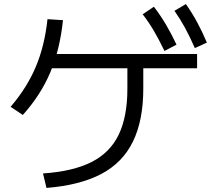

<svg xmlns="http://www.w3.org/2000/svg" viewBox="-20 -875 1040 942"><path d="M191 -24Q338 -34 429 -80Q520 -126 562.5 -214.5Q605 -303 605 -440V-577H683V-440Q683 -285 632.5 -181Q582 -77 477 -21.5Q372 34 208 47ZM32 -351Q112 -444 155.5 -547Q199 -650 213 -781L289 -776Q274 -632 227 -520.5Q180 -409 92 -311ZM211 -540V-610H947V-540ZM787 -625Q760 -681 735 -723.5Q710 -766 680 -805L735 -842Q768 -799 794.5 -754Q821 -709 846 -656ZM936 -639Q911 -696 887.5 -739Q864 -782 836 -822L892 -855Q923 -811 947.5 -765.5Q972 -720 995 -666Z"/></svg>

Font: M PLUS 1 Code
Style: Regular
Weight: 400
Designer: Coji Morishita
Foundry: UNDERFOREST DESIGN
Version: Version 1.005